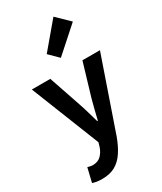

<svg xmlns="http://www.w3.org/2000/svg" viewBox="-276 -1018 1126 1336"><g transform="rotate(-30 287.0 -350.0)"><path d="M127.8 224.5Q103.1 224.5 85.2 221.5Q67.3 218.5 51.1 213.5L78 100.9Q86 102.6 96.5 105.5Q106.9 108.4 117.3 108.4Q160.3 108.4 185 84.2Q209.6 60 222.2 22.8L231.8 -10.6L13.8 -559.8H162.2L250.7 -300Q263.7 -262.1 275 -222.2Q286.2 -182.3 298 -141.9H303Q312.1 -181.5 322.4 -221.4Q332.7 -261.3 342.9 -300L420.3 -559.8H561.1L362 17.1Q338.1 83 307.3 129.4Q276.5 175.8 233.7 200.2Q191 224.5 127.8 224.5ZM299.1 -649.7 226.7 -721.2 397.4 -923.7 497.4 -826.6Z"/></g></svg>

Font: Noto Sans SC Thin
Style: Regular
Weight: 100
Designer: Ryoko NISHIZUKA 西塚涼子 (kana, bopomofo & ideographs); Paul D. Hunt (Latin, Greek & Cyrillic); Sandoll Communications 산돌커뮤니
Foundry: Adobe
Version: Version 2.004-H2;hotconv 1.0.118;makeotfexe 2.5.65603